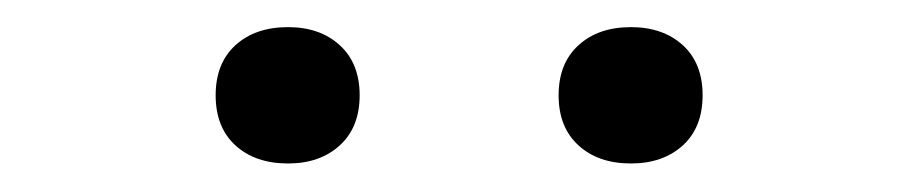

<svg xmlns="http://www.w3.org/2000/svg" viewBox="-20 -774 660 138"><path d="M135 -705.5Q135 -728.5 149.2 -741.5Q163.5 -754.5 187 -754.5Q210 -754.5 224.2 -741.5Q238.5 -728.5 238.5 -705.5Q238.5 -682.5 224.2 -669.5Q210 -656.5 187 -656.5Q163.5 -656.5 149.2 -669.5Q135 -682.5 135 -705.5ZM381.5 -705.5Q381.5 -728.5 395.8 -741.5Q410 -754.5 433.5 -754.5Q456.5 -754.5 470.8 -741.5Q485 -728.5 485 -705.5Q485 -682.5 470.8 -669.5Q456.5 -656.5 433.5 -656.5Q410 -656.5 395.8 -669.5Q381.5 -682.5 381.5 -705.5Z"/></svg>

Font: Monaspace Argon Var ExtraLight
Style: Regular
Weight: 200
Designer: Riley Cran and the Lettermatic Team
Version: Version 1.200 (Monaspace Argon Var)